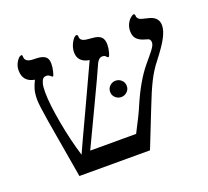

<svg xmlns="http://www.w3.org/2000/svg" viewBox="-105 -717 918 846"><g transform="rotate(-20 354.0 -294.0)"><path d="M700.2 -500Q700.2 -476.6 684.3 -445.6Q668.5 -414.6 626 -359.9Q600.1 -327.6 579.1 -286.1Q558.1 -244.6 528.8 -168.9L461.9 0H130.9L84 -274.9Q70.8 -356.9 70.8 -377.9Q70.8 -406.7 75.7 -425Q80.6 -443.4 91.8 -465.8Q38.1 -475.1 38.1 -528.8Q38.1 -550.3 50 -569.1Q62 -587.9 73.2 -587.9Q77.1 -587.9 77.1 -579.1Q77.1 -554.2 111.3 -552.7L135.3 -551.8Q159.7 -550.3 171.9 -540.5Q184.1 -530.8 184.1 -508.8Q184.1 -491.2 179.4 -471.7Q174.8 -452.1 170.9 -452.1Q168 -452.1 166.5 -454.1Q155.3 -464.8 145 -464.8Q133.8 -464.8 128.4 -458.7Q123 -452.6 119.1 -439Q115.2 -425.3 115.2 -397.9Q115.2 -344.2 131.6 -253.4Q147.9 -162.6 171.9 -85Q192.4 -130.9 249.5 -252.4L348.1 -464.8Q322.8 -468.3 308.8 -482.2Q294.9 -496.1 294.9 -520Q294.9 -542.5 307.4 -565.2Q319.8 -587.9 331.1 -587.9Q336.9 -587.9 336.9 -578.1Q336.9 -557.1 369.1 -554.2L393.1 -551.8Q419.4 -550.3 432.1 -539.1Q444.8 -527.8 444.8 -502.9Q444.8 -485.8 439.7 -467Q434.6 -448.2 430.2 -448.2Q427.7 -448.2 421.9 -454.1Q417.5 -460.9 404.8 -460.9Q389.6 -460.9 378.9 -439.9Q357.9 -391.6 296.4 -262.7L213.9 -88.9H429.2Q469.7 -166 484.9 -203.1Q526.9 -300.8 575.2 -359.9L601.6 -391.6Q618.7 -411.6 625.7 -423.6Q632.8 -435.5 632.8 -444.8Q632.8 -452.6 628.7 -457.8Q624.5 -462.9 610.8 -465.8Q585.4 -472.2 572.3 -485.4Q559.1 -498.5 559.1 -523.9Q559.1 -540.5 565.9 -555.2Q572.8 -569.8 583 -578.9Q593.3 -587.9 599.1 -587.9Q605 -587.9 605 -577.1Q605 -570.8 610.8 -564.7Q616.7 -558.6 627.9 -556.2L653.8 -549.8Q700.2 -539.6 700.2 -500ZM384.8 -301.3Q384.8 -318.4 396.5 -329.3Q408.2 -340.3 423.8 -340.3Q439.5 -340.3 451.2 -329.3Q462.9 -318.4 462.9 -301.3Q462.9 -285.6 451.2 -274.7Q439.5 -263.7 423.8 -263.7Q408.2 -263.7 396.5 -274.7Q384.8 -285.6 384.8 -301.3Z"/></g></svg>

Font: Tinos
Style: Regular
Weight: 400
Designer: Steve Matteson
Foundry: Monotype Imaging Inc.
Version: Version 1.23